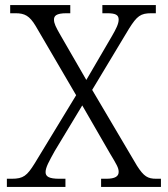

<svg xmlns="http://www.w3.org/2000/svg" viewBox="-20 -734 659 754"><path d="M7 0H237V-32H213C172 -32 159 -41 159 -58C159 -77 173 -101 195 -141L303 -320L411 -133C438 -88 446 -75 446 -59C446 -42 433 -32 397 -32H377V0H612V-32H594C560 -32 545 -41 518 -83L342 -381L487 -622C518 -671 532 -682 574 -682H592V-714H382V-682H400C433 -682 446 -676 446 -657C446 -640 435 -619 420 -593L319 -420L218 -595C199 -628 192 -642 192 -657C192 -671 200 -682 241 -682H256V-714H20V-682H41C77 -682 96 -672 120 -632L279 -360L116 -92C86 -44 72 -32 26 -32H7Z"/></svg>

Font: Noto Serif Light
Style: Regular
Weight: 300
Designer: Monotype Design Team
Foundry: Monotype Imaging Inc.
Version: Version 2.013